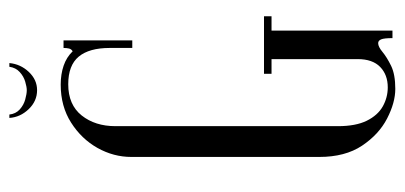

<svg xmlns="http://www.w3.org/2000/svg" viewBox="-246 -608 860 408"><g transform="rotate(-90 184.0 -404.0)"><path d="M246.1 -814.1H254Q251.8 -790.4 235.2 -772.8Q218.6 -755.2 196.4 -755.2Q173.1 -755.2 156 -773.1Q138.9 -791 137.4 -814.1H144.6Q146.1 -800.5 155.4 -792.1Q164.8 -783.6 176.6 -780.4Q188.5 -777.1 196.4 -777.1Q203.2 -777.1 214.4 -780.4Q225.6 -783.6 234.9 -792.1Q244.2 -800.5 246.1 -814.1ZM54.5 -554.9Q54.5 -592.6 73.6 -626.8Q92.8 -660.9 127.4 -682.9Q162.1 -705 208.2 -705Q230.2 -705 248.4 -698.8Q266.5 -692.6 279 -679.6Q283.6 -682.2 284.9 -687.4Q286.1 -692.5 286.1 -699H302.1V-552.9H286.1V-600.8Q286.1 -644.4 267.7 -666.7Q249.2 -689 208.9 -689Q165.4 -689 142.6 -660.4Q119.9 -631.8 119.9 -588.6V-115.9Q119.9 -78.1 131.4 -54.7Q143 -31.2 161.9 -20.6Q180.9 -10 202.4 -10Q229.1 -10 245.8 -26.2Q262.4 -42.4 262.4 -74V-257H231.2V-273H353.5V-257H323V0H307Q307 -17.5 304.4 -23.9Q301.8 -30.4 296.2 -30.4Q288.6 -30.4 277.5 -21.1Q266.4 -11.9 248.1 -2.9Q229.9 6 199.1 6Q170 6 136.2 -11.4Q102.4 -28.8 78.4 -64.7Q54.5 -100.6 54.5 -155.6Z"/></g></svg>

Font: Emberly Black
Style: Regular
Weight: 900
Designer: Rajesh Rajput
Foundry: Rajesh Rajput
Version: Version 1.000